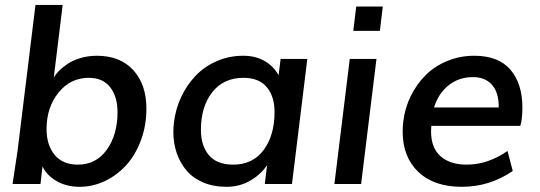

<svg xmlns="http://www.w3.org/2000/svg" viewBox="-20 -737 2162 769"><path d="M299.3 11.2Q245.1 11.2 205.1 -12.7Q165 -36.6 150.4 -70.8L142.1 0H30.3Q45.9 -100.1 50.3 -132.8L122.1 -717.3H231L195.3 -425.8Q202.1 -439 215.8 -452.9Q229.5 -466.8 250.5 -481Q271.5 -495.1 302.2 -504.4Q333 -513.7 367.7 -513.7Q461.4 -513.7 513.9 -456.1Q566.4 -398.4 566.4 -301.8Q566.4 -233.9 544.2 -174.6Q522 -115.2 485.1 -75Q448.2 -34.7 399.9 -11.7Q351.6 11.2 299.3 11.2ZM450.7 -287.6Q450.7 -349.6 421.4 -387.5Q392.1 -425.3 335.9 -425.3Q262.2 -425.3 214.4 -366.2Q166.5 -307.1 166.5 -219.7Q166.5 -156.2 198.7 -116.9Q231 -77.6 292 -77.6Q365.2 -77.6 408 -137.7Q450.7 -197.8 450.7 -287.6Z M887.7 11.2Q834.5 11.2 793 -6.6Q751.5 -24.4 726.1 -55.2Q700.7 -85.9 687.5 -124.8Q674.3 -163.6 674.3 -208.5Q674.3 -226.1 676.8 -247.1Q683.1 -299.8 705.3 -347.7Q727.5 -395.5 762.5 -432.6Q797.4 -469.7 847.2 -491.7Q897 -513.7 954.1 -513.7Q1003.9 -513.7 1040.3 -492.4Q1076.7 -471.2 1095.7 -435.5L1104 -501H1210.9L1149.4 0H1040.5L1049.8 -75.2Q1022.5 -36.1 980.5 -12.5Q938.5 11.2 887.7 11.2ZM1079.6 -288.1Q1079.6 -351.1 1048.3 -388.2Q1017.1 -425.3 955.1 -425.3Q875 -425.3 829.8 -367.2Q784.7 -309.1 784.7 -217.3Q784.7 -153.3 816.7 -115.5Q848.6 -77.6 914.1 -77.6Q992.7 -77.6 1036.1 -136.5Q1079.6 -195.3 1079.6 -288.1Z M1319.3 0 1380.9 -501H1487.8L1426.3 0ZM1395 -613.3 1406.7 -710.9H1513.2L1501.5 -613.3Z M2064 -232.9H1707.5Q1706.5 -217.3 1706.5 -210.9Q1706.5 -144.5 1744.6 -111.1Q1782.7 -77.6 1848.6 -77.6Q1934.1 -77.6 2012.7 -132.3L2033.7 -52.2Q1941.4 11.2 1829.6 11.2Q1717.8 11.2 1655.3 -48.6Q1592.8 -108.4 1592.8 -209Q1592.8 -232.4 1595.2 -250Q1601.6 -304.2 1625.2 -352.3Q1648.9 -400.4 1685.1 -436.3Q1721.2 -472.2 1771.7 -492.9Q1822.3 -513.7 1879.4 -513.7Q1977.1 -513.7 2024.7 -457.5Q2072.3 -401.4 2072.3 -306.6Q2072.3 -259.3 2064 -232.9ZM1718.3 -306.6H1977.5V-309.6Q1977.5 -367.2 1950.2 -397.7Q1922.9 -428.2 1874 -428.2Q1818.8 -428.2 1777.6 -396Q1736.3 -363.8 1718.3 -306.6Z"/></svg>

Font: Muli
Style: Semi-BoldItalic
Weight: 600
Italic angle: -7°
Designer: Vernon Adams
Foundry: newtypography
Version: Version 2.0; ttfautohint (v1.00rc1.2-2d82) -l 8 -r 50 -G 200